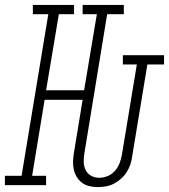

<svg xmlns="http://www.w3.org/2000/svg" viewBox="-57 -755 689 783"><path d="M342 8Q324 8 307 4Q290 0 277 -10Q264 -20 255.5 -34.5Q247 -49 243.5 -65.5Q240 -82 241 -100Q242 -118 245 -135L280 -348H125L74 -38H131V0H-37V-38H31L140 -697H77V-735H245V-697H183L131 -387H286L338 -697H280V-735H448V-697H380L287 -129Q284 -111 284.5 -93.5Q285 -76 292.5 -61Q300 -46 315 -38Q330 -30 347 -30Q365 -30 382 -37Q399 -44 411.5 -58Q424 -72 430.5 -89Q437 -106 440 -123L501 -492H444V-530H612V-492H544L482 -117Q480 -100 474.5 -84Q469 -68 459.5 -53Q450 -38 436.5 -26Q423 -14 407.5 -6Q392 2 375 5Q358 8 342 8Z"/></svg>

Font: Iosevka Slab XLtEx
Style: Italic
Weight: 200
Width: 7
Italic angle: -9°
Monospace: yes
Designer: Belleve Invis
Foundry: Belleve Invis
Version: Version 11.1.0; ttfautohint (v1.8.3)